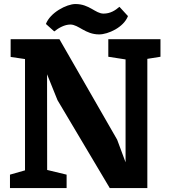

<svg xmlns="http://www.w3.org/2000/svg" viewBox="-20 -958 863 978"><path d="M256.3 -797.9C279.3 -816.4 309.6 -833 338.4 -833C380.4 -833 414.1 -782.7 484.9 -782.7C530.3 -782.7 609.9 -818.4 631.8 -876L588.4 -923.3C566.9 -904.8 542 -888.7 507.3 -888.7C465.8 -888.7 435.5 -937.5 364.3 -937.5C319.3 -937.5 235.4 -893.6 213.9 -835.9ZM30.8 0H319.3V-68.4L220.2 -92.3C220.2 -252.4 219.7 -417.5 219.7 -579.6L272.9 -447.8L539.1 0H730.5V-658.2L797.4 -668.9V-758.3H531.7V-668.9L619.6 -655.3V-131.3L576.7 -246.6L282.7 -758.3H34.2V-668L107.4 -657.2V-90.3L30.8 -68.4Z"/></svg>

Font: Merriweather
Style: Heavy
Weight: 900
Designer: Eben Sorkin ( eben@eyebytes.com )
Foundry: Sorkin Type Co.
Version: Version 1.003